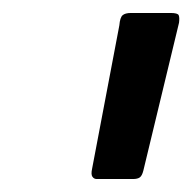

<svg xmlns="http://www.w3.org/2000/svg" viewBox="-20 -727 296 296"><path d="M129 -451Q125 -451 122.5 -454.5Q120 -458 122 -467L164 -688Q165 -700 169 -703.5Q173 -707 182 -707H243Q254 -707 255.5 -703.5Q257 -700 256 -692L201 -464Q199 -456 195.5 -453.5Q192 -451 185 -451Z"/></svg>

Font: Glory SemiBold
Style: Italic
Weight: 600
Italic angle: -12°
Designer: Robert Leuschke
Foundry: Robert Leuschke
Version: Version 1.011